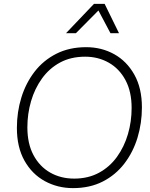

<svg xmlns="http://www.w3.org/2000/svg" viewBox="-20 -958 771 989"><path d="M519 -938 593 -787H549L487 -904L371 -787H320L464 -938ZM356 11Q277 11 211 -25Q145 -61 106 -130.5Q67 -200 67 -299Q67 -381 90 -455.5Q113 -530 158 -588.5Q203 -647 270 -681Q337 -715 424 -715Q503 -715 568 -679Q633 -643 672 -573.5Q711 -504 711 -405Q711 -324 688.5 -249.5Q666 -175 621 -116Q576 -57 509.5 -23Q443 11 356 11ZM362 -38Q434 -38 489.5 -68Q545 -98 582.5 -150Q620 -202 639 -267Q658 -332 658 -402Q658 -486 626.5 -545Q595 -604 540.5 -635Q486 -666 419 -666Q345 -666 289.5 -636Q234 -606 196.5 -554Q159 -502 140 -437Q121 -372 121 -302Q121 -218 152.5 -159Q184 -100 238.5 -69Q293 -38 362 -38Z"/></svg>

Font: Prodigy Sans Light
Style: Italic
Weight: 300
Italic angle: -13°
Designer: Wei Huang
Foundry: Wei Huang
Version: Version 1.003; ttfautohint (v1.8.3)